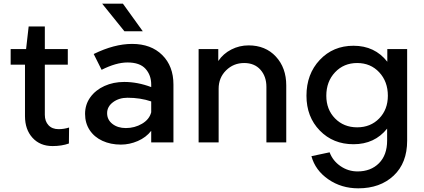

<svg xmlns="http://www.w3.org/2000/svg" viewBox="-20 -775 2308 1045"><path d="M116 -143V-423H38V-508H122L136 -631H224V-508H349V-423H224V-150Q224 -115 244 -93.5Q264 -72 299 -72Q328 -72 356 -81L355 6Q316 20 266 20Q198 20 157 -25Q116 -70 116 -143Z M924 -315V0H803V-63Q775 -27 730 -7.5Q685 12 638 12Q582 12 537.5 -8.5Q493 -29 468 -67Q443 -105 443 -155Q443 -206 471.5 -245.5Q500 -285 548.5 -307Q597 -329 656 -329Q729 -329 803 -301V-315Q803 -366 772 -400.5Q741 -435 674 -435Q612 -435 533 -395L490 -481Q602 -536 699 -536Q802 -536 863 -475.5Q924 -415 924 -315ZM803 -164V-223Q744 -243 674 -243Q628 -243 595.5 -219Q563 -195 563 -159Q563 -123 592 -100.5Q621 -78 665 -78Q713 -78 753 -101.5Q793 -125 803 -164ZM536 -755H649L757 -605H657Z M1333 -528Q1425 -528 1481.5 -467Q1538 -406 1538 -310V0H1430V-302Q1430 -359 1397.5 -395.5Q1365 -432 1309 -432Q1251 -432 1210.5 -392Q1170 -352 1170 -292V0H1061V-508H1168V-443Q1195 -483 1239 -505.5Q1283 -528 1333 -528Z M1675 75 1774 54Q1791 100 1833 129Q1875 158 1926 158Q1998 158 2042.5 113.5Q2087 69 2087 -10V-75Q2019 10 1904 10Q1793 10 1720.5 -64.5Q1648 -139 1648 -254Q1648 -372 1720.5 -449Q1793 -526 1904 -526Q2020 -526 2088 -439V-508H2196V-9Q2196 112 2122.5 181Q2049 250 1930 250Q1838 250 1767 201Q1696 152 1675 75ZM1924 -82Q1997 -82 2044 -130.5Q2091 -179 2091 -254Q2091 -331 2044 -381.5Q1997 -432 1924 -432Q1851 -432 1803.5 -381.5Q1756 -331 1756 -254Q1756 -179 1803.5 -130.5Q1851 -82 1924 -82Z"/></svg>

Font: Metropolitano Medium
Style: Regular
Weight: 500
Designer: Fonts by Alex Slobzheninov & Chris M. Simpson / Changes by Cristiano Sobral
Foundry: Fonts by Alex Slobzheninov & Chris M. Simpson / Changes by Cristiano Sobral
Version: Version 1.00;August 30, 2020;FontCreator 13.0.0.2681 64-bit